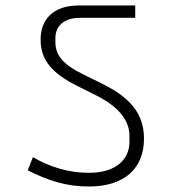

<svg xmlns="http://www.w3.org/2000/svg" viewBox="-20 -718 621 700"><path d="M304 -38C435 -38 505 -105 505 -213C505 -310 446 -367 350 -414L283 -447C207 -484 182 -519 182 -564V-580C182 -621 211 -653 272 -653H473V-698H267C175 -698 128 -648 128 -574C128 -499 169 -451 263 -404L335 -368C411 -329 452 -280 452 -223V-201C452 -138 404 -88 305 -88C231 -88 164 -108 100 -145L81 -97C155 -60 220 -38 304 -38Z"/></svg>

Font: IBM Plex Devanagari Light
Style: Regular
Weight: 300
Designer: Mike Abbink, Paul van der Laan, Pieter van Rosmalen, Erin McLaughlin
Foundry: Bold Monday
Version: Version 1.0